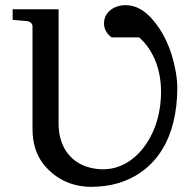

<svg xmlns="http://www.w3.org/2000/svg" viewBox="-20 -707 746 744"><path d="M667 -368C667 -391 664 -415 659 -440C644 -518 612 -587 567 -636C543 -662 511 -687 467 -687C423 -687 383 -661 383 -616C383 -591 398 -572 413 -562H519C569 -519 604 -445 604 -352C604 -259 575 -184 534 -132C500 -89 448 -51 379 -51C356 -51 334 -55 313 -62C249 -85 207 -142 207 -229V-671H29V-630L85 -625C97 -624 106 -616 106 -604V-208C106 -152 120 -110 144 -77C182 -25 246 17 333 17C371 17 406 12 437 3C586 -42 667 -174 667 -367Z"/></svg>

Font: Veleka
Style: Regular
Weight: 400
Designer: Stefan Peev, Context Ltd, 2016; SIL International, 1997-2014.
Foundry: Stefan Peev, Context Ltd, 2016
Version: Version 1.000